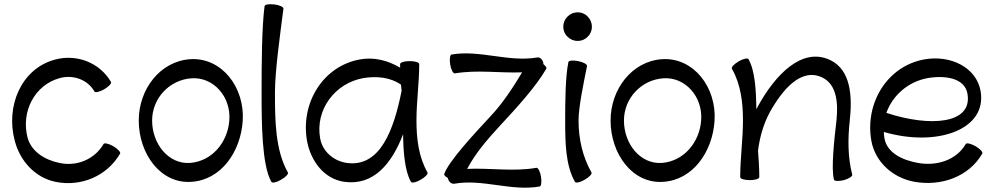

<svg xmlns="http://www.w3.org/2000/svg" viewBox="-20 -835 4691 905"><path d="M503 -449C450 -540 341 -582 239 -554C81 -512 5 -335 50 -170C75 -75 146 2 241 22C361 47 485 -5 546 -111C550 -118 535 -133 514 -146C492 -158 472 -163 468 -156C426 -84 342 -49 260 -67C192 -81 128 -120 110 -186C78 -308 143 -435 262 -467C325 -484 393 -460 425 -404C429 -397 450 -402 471 -414C493 -427 507 -442 503 -449Z M883 22C1022 13 1114 -119 1124 -264C1135 -423 1025 -566 876 -556C734 -546 634 -414 634 -267C634 -109 738 33 883 22ZM697 -267C697 -371 778 -459 883 -466C987 -473 1069 -378 1061 -269C1054 -164 979 -75 876 -67C774 -60 697 -157 697 -267Z M1227 -806C1214 -705 1213 -536 1213 -400C1213 -255 1214 -57 1259 22C1263 29 1284 25 1305 12C1327 0 1341 -16 1337 -22C1277 -128 1276 -270 1276 -400C1276 -497 1299 -663 1316 -794C1317 -802 1298 -811 1274 -814C1249 -817 1228 -814 1227 -806Z M1995 -22C1953 -96 1943 -182 1943 -267C1943 -356 1956 -444 1956 -533C1956 -541 1936 -547 1911 -547C1886 -547 1866 -541 1866 -533C1866 -528 1866 -522 1866 -516C1809 -550 1743 -567 1677 -555C1503 -524 1396 -350 1427 -172C1444 -76 1508 9 1603 22C1740 41 1826 -62 1880 -202C1881 -118 1888 -29 1917 22C1921 29 1942 25 1963 12C1985 0 1999 -16 1995 -22ZM1615 -67C1552 -76 1500 -121 1489 -183C1465 -317 1558 -443 1693 -467C1755 -477 1820 -471 1870 -436C1871 -426 1872 -417 1873 -407C1837 -226 1773 -45 1615 -67Z M2121 31C2255 7 2390 68 2524 44C2531 43 2534 22 2530 -2C2526 -27 2516 -46 2508 -44C2401 -25 2291 -44 2182 -39C2222 -115 2280 -181 2339 -245C2417 -329 2505 -425 2555 -511C2558 -515 2552 -524 2541 -533C2541 -536 2541 -537 2541 -538C2538 -555 2524 -567 2511 -564C2377 -541 2242 -601 2108 -578C2101 -576 2098 -555 2102 -531C2106 -506 2116 -488 2124 -489C2228 -507 2335 -490 2441 -494C2397 -421 2351 -350 2293 -288C2213 -202 2095 -75 2074 -15C2072 -10 2079 -3 2091 4C2094 22 2108 33 2121 31Z M2770 -709C2770 -727 2763 -744 2750 -757C2738 -770 2721 -777 2703 -777C2685 -777 2668 -770 2655 -757C2642 -744 2635 -727 2635 -709C2635 -691 2642 -674 2655 -662C2668 -649 2685 -642 2703 -642C2721 -642 2738 -649 2750 -662C2763 -674 2770 -691 2770 -709ZM2659 -542C2645 -473 2644 -359 2644 -267C2644 -167 2645 -57 2690 22C2694 29 2715 25 2736 12C2758 0 2772 -16 2768 -22C2726 -96 2707 -181 2707 -267C2707 -330 2730 -439 2747 -524C2748 -532 2730 -542 2705 -547C2681 -552 2660 -550 2659 -542Z M3107 22C3246 13 3338 -119 3348 -264C3359 -423 3249 -566 3100 -556C2958 -546 2858 -414 2858 -267C2858 -109 2962 33 3107 22ZM2921 -267C2921 -371 3002 -459 3107 -466C3211 -473 3293 -378 3285 -269C3278 -164 3203 -75 3100 -67C2998 -60 2921 -157 2921 -267Z M3430 -511C3472 -437 3482 -351 3482 -267C3482 -178 3469 -89 3469 0C3469 8 3489 14 3514 14C3539 14 3559 8 3559 0C3559 -42 3556 -83 3553 -125C3561 -188 3578 -249 3608 -305C3668 -413 3756 -517 3855 -470C3924 -438 3931 -350 3923 -270C3912 -176 3897 -38 3911 12C3913 19 3934 20 3958 14C3982 7 3999 -4 3997 -12C3976 -93 3976 -179 3985 -263C3998 -378 3992 -505 3893 -552C3760 -615 3634 -482 3553 -335C3550 -330 3548 -325 3545 -320C3544 -408 3539 -502 3508 -556C3504 -563 3483 -558 3462 -546C3440 -533 3426 -518 3430 -511Z M4610 -111C4614 -118 4600 -133 4578 -146C4557 -158 4536 -163 4532 -156C4488 -80 4395 -51 4307 -67C4234 -80 4161 -114 4149 -183C4147 -193 4146 -203 4146 -213C4397 -140 4634 -224 4602 -406C4582 -519 4458 -577 4337 -555C4163 -524 4056 -350 4087 -172C4105 -71 4189 4 4291 22C4417 44 4547 -2 4610 -111ZM4353 -467C4436 -481 4527 -467 4540 -394C4566 -250 4364 -235 4158 -303C4187 -385 4260 -450 4353 -467Z"/></svg>

Font: Nupuram
Style: Regular
Weight: 400
Designer: Santhosh Thottingal (santhosh.thottingal@gmail.com)
Foundry: SMC
Version: Version 1.000